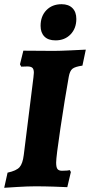

<svg xmlns="http://www.w3.org/2000/svg" viewBox="-24 -886 428 913"><path d="M243 -113Q243 -90 249.5 -82Q256 -74 271 -74Q286 -74 295.5 -75Q305 -76 308 -77L313 -68L296 4Q278 3 232 1.5Q186 0 144 0Q108 0 59.5 3Q11 6 -4 7L12 -65Q54 -74 69 -91Q84 -108 89 -149L135 -518Q137 -536 137 -540Q137 -557 130 -563.5Q123 -570 106 -570L77 -569L71 -580L87 -645L232 -644Q258 -644 312 -646.5Q366 -649 384 -650L368 -574Q333 -569 320.5 -559Q308 -549 303 -521Q284 -415 263.5 -277.5Q243 -140 243 -113ZM169 -763Q169 -809 196.5 -837.5Q224 -866 269 -866Q302 -866 320.5 -847.5Q339 -829 339 -796Q339 -751 311.5 -722.5Q284 -694 240 -694Q205 -694 187 -712.5Q169 -731 169 -763Z"/></svg>

Font: Alegreya ExtraBold
Style: Italic
Weight: 800
Italic angle: -7°
Designer: Juan Pablo del Peral
Foundry: Huerta Tipografica
Version: Version 2.007; ttfautohint (v1.6)